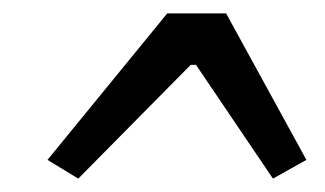

<svg xmlns="http://www.w3.org/2000/svg" viewBox="-20 -636 486 287"><path d="M318 -616H230L51 -397L97 -369L265 -539H273L388 -369L438 -397Z"/></svg>

Font: Exo 2 Semi Bold
Style: Italic
Weight: 600
Italic angle: -8°
Designer: Natanael Gama
Version: Version 1.001;PS 001.001;hotconv 1.0.88;makeotf.lib2.5.64775